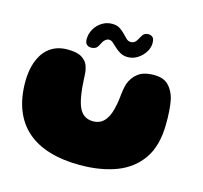

<svg xmlns="http://www.w3.org/2000/svg" viewBox="-99 -745 942 893"><g transform="rotate(15 372.0 -299.0)"><path d="M358.5 37.5Q276.5 37.5 212.5 18.5Q148.5 -0.5 104.2 -38.8Q60 -77 36.8 -135.2Q13.5 -193.5 13.5 -271.5Q13.5 -293 16 -313Q18.5 -333 23.5 -351.2Q28.5 -369.5 36 -385Q54 -424 86.8 -445.5Q119.5 -467 165.5 -467Q211 -467 233.5 -453.2Q256 -439.5 263.8 -419Q271.5 -398.5 272.5 -379Q273 -367 273.8 -355Q274.5 -343 275.2 -331.5Q276 -320 277 -309.5Q278 -299 279.5 -289.5Q284.5 -250.5 294.5 -225.2Q304.5 -200 322 -187.5Q339.5 -175 365.5 -175Q386.5 -175 403 -184.5Q419.5 -194 431.8 -215.5Q444 -237 451 -272Q454.5 -286.5 456.2 -300.2Q458 -314 459.2 -327.2Q460.5 -340.5 462.8 -353.8Q465 -367 469 -380.5Q480.5 -414 507.5 -435.2Q534.5 -456.5 585 -456.5Q629.5 -456.5 653.2 -433.5Q677 -410.5 687.5 -372Q690.5 -358.5 692.5 -343.5Q694.5 -328.5 695.5 -312.8Q696.5 -297 697 -280.5Q697.5 -264 697 -247.5Q696 -145.5 652.8 -82.8Q609.5 -20 533.8 8.8Q458 37.5 358.5 37.5ZM268.5 -503.5Q255.5 -503.5 246.8 -511Q238 -518.5 238 -536.5Q238 -562.5 251 -585.2Q264 -608 286.2 -622Q308.5 -636 335 -636Q357 -636 371.5 -627Q386 -618 397 -606.2Q408 -594.5 417.5 -585.5Q427 -576.5 438.5 -576.5Q451 -576.5 458.8 -583.2Q466.5 -590 475.5 -607.5Q482.5 -621.5 490.2 -627.2Q498 -633 511 -633Q521.5 -633 530.2 -626Q539 -619 539 -598Q539 -574.5 525 -553Q511 -531.5 489.5 -518.2Q468 -505 443.5 -505Q423 -505 407.8 -513.5Q392.5 -522 381 -533Q369.5 -544 359.8 -552.5Q350 -561 340 -561Q330.5 -561 321.5 -553.2Q312.5 -545.5 306 -531Q298 -513.5 288.8 -508.5Q279.5 -503.5 268.5 -503.5Z"/></g></svg>

Font: Gluten Thin ExtraBold
Style: Regular
Weight: 800
Version: Version 1.300